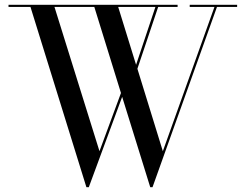

<svg xmlns="http://www.w3.org/2000/svg" viewBox="-20 -770 1023 800"><path d="M720 -741H639L552.5 -483.5L658.5 -140L873.5 -741H770.5V-750H968V-741H884L615.5 10H606L489 -366.5L350 10H340L107 -741H15.5V-750H720ZM394.5 -140 484 -382.5 373 -741H207ZM472.5 -741 547 -500 627.5 -741Z"/></svg>

Font: Bodoni* 24pt
Style: Regular
Weight: 400
Version: Version 2.3